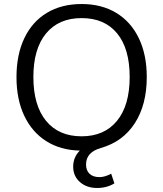

<svg xmlns="http://www.w3.org/2000/svg" viewBox="-20 -740 812 955"><path d="M408 78Q408 108 425.5 124.5Q443 141 475 141Q501 141 533 124L549 172Q512 195 463 195Q411 195 377.5 165.5Q344 136 344 89Q344 42 377 9Q281 7 210 -38Q139 -83 100.5 -164.5Q62 -246 62 -356Q62 -468 101 -550Q140 -632 213 -676Q286 -720 386 -720Q485 -720 558 -676Q631 -632 670.5 -550Q710 -468 710 -357Q710 -219 650.5 -127Q591 -35 482 -4Q408 17 408 78ZM386 -62Q499 -62 562 -139Q625 -216 625 -357Q625 -498 562.5 -574Q500 -650 386 -650Q272 -650 209 -573.5Q146 -497 146 -357Q146 -216 209 -139Q272 -62 386 -62Z"/></svg>

Font: Muli-Regular
Style: Regular
Weight: 400
Version: Version 2.000